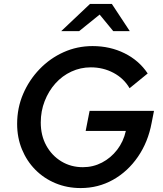

<svg xmlns="http://www.w3.org/2000/svg" viewBox="-20 -945 827 975"><path d="M390 10Q321 10 262 -14.5Q203 -39 159.5 -83Q116 -127 91.5 -186.5Q67 -246 67 -316Q67 -397 97.5 -468Q128 -539 181 -594Q234 -649 303 -680Q372 -711 450 -711Q539 -711 612.5 -674.5Q686 -638 730 -572L638 -497Q609 -547 556.5 -575Q504 -603 441 -603Q389 -603 342.5 -581.5Q296 -560 261.5 -521.5Q227 -483 207 -432Q187 -381 187 -323Q187 -257 215 -206Q243 -155 291.5 -125.5Q340 -96 401 -96Q453 -96 498 -119.5Q543 -143 575 -184.5Q607 -226 619 -280H415L435 -382H762L750 -321Q732 -224 680.5 -149Q629 -74 554 -32Q479 10 390 10ZM291 -787 437 -925H548L639 -787H555L486 -871L382 -787Z"/></svg>

Font: Red Hat Text Medium
Style: Italic
Weight: 500
Italic angle: -12°
Designer: Pentagram, MCKL
Foundry: Pentagram, MCKL
Version: Version 1.023; ttfautohint (v1.8.3)